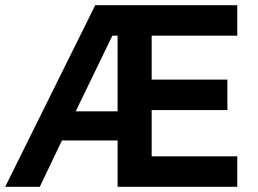

<svg xmlns="http://www.w3.org/2000/svg" viewBox="-20 -718 990 738"><path d="M432 -178H218L133 0H0L346 -698H892V-581H563V-412H854V-295H563V-117H892V0H432ZM412 -581 271 -290H432V-581Z"/></svg>

Font: IBM Plex Sans Hebrew SmBld
Style: Regular
Weight: 600
Designer: Mike Abbink, Paul van der Laan, Pieter van Rosmalen, Yanek Iontef
Foundry: Bold Monday
Version: Version 1.3